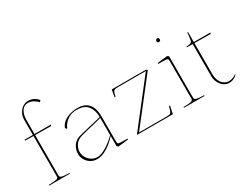

<svg xmlns="http://www.w3.org/2000/svg" viewBox="-84 -1244 2200 1738"><g transform="rotate(-30 1016.5 -375.0)"><path d="M145 -38V-460L58 -461V-471H145V-624Q145 -664 161 -695Q177 -726 203 -743Q229 -760 257 -760Q294 -760 318 -747Q342 -734 362 -712V-711L348 -695L343 -701Q326 -719 301.5 -732Q277 -745 248 -745Q208 -745 185 -709.5Q162 -674 162 -615V-471H335L327 -458L162 -460V-38Q162 -19 185 -13.5Q208 -8 251 -8H262L258 0H45V-8Q95 -8 120 -13Q145 -18 145 -38Z M412 -114Q412 -164 439.5 -203Q467 -242 524 -255L750 -309Q751 -375 717 -422.5Q683 -470 598 -470Q540 -470 499.5 -438.5Q459 -407 444 -367L434 -369L428 -381Q439 -412 466.5 -434.5Q494 -457 533.5 -469Q573 -481 618 -481Q672 -481 705 -457.5Q738 -434 752.5 -395.5Q767 -357 767 -308V-46Q767 -28 771.5 -22.5Q776 -17 794.5 -15.5Q813 -14 871 -14L870 -5L764 7L750 -4Q750 -6 750 -6.5Q750 -7 750 -9Q750 -44 750 -60.5Q750 -77 750 -111Q727 -85 695.5 -58Q664 -31 623.5 -10.5Q583 10 542 10Q503 10 473.5 -9Q444 -28 428 -57Q412 -86 412 -114ZM750 -120V-299Q723 -292 709.5 -289Q696 -286 670 -279Q583 -259 532 -245Q479 -231 456.5 -195.5Q434 -160 434 -126Q434 -96 449.5 -68Q465 -40 492.5 -22.5Q520 -5 554 -5Q582 -5 619.5 -23.5Q657 -42 691.5 -69Q726 -96 750 -120Z M964 -5 1320 -461H1036Q1006 -461 995.5 -458Q985 -455 979.5 -443.5Q974 -432 965 -395L956 -396L969 -471H1326L1340 -460L988 -10H1271Q1300 -10 1310 -13Q1320 -16 1326 -29Q1332 -42 1343 -83L1353 -80L1336 0H965Z M1552 -38V-429Q1552 -447 1547.5 -452.5Q1543 -458 1524.5 -459.5Q1506 -461 1448 -461L1449 -470L1555 -482L1569 -471V-38Q1569 -19 1593.5 -13.5Q1618 -8 1666 -8H1669L1665 0H1452V-8Q1502 -8 1527 -13Q1552 -18 1552 -38ZM1573 -647Q1573 -655 1568.5 -660.5Q1564 -666 1556 -666Q1549 -666 1543.5 -660.5Q1538 -655 1538 -647Q1538 -639 1542.5 -633.5Q1547 -628 1555 -628Q1562 -628 1567.5 -633Q1573 -638 1573 -647Z M1809 -129V-460L1749 -461V-469L1774 -471Q1791 -473 1798.5 -478Q1806 -483 1809.5 -497Q1813 -511 1816 -544L1819 -575H1827V-471H2000L1996 -458L1827 -460V-135Q1827 -95 1841 -65.5Q1855 -36 1878 -20.5Q1901 -5 1927 -5Q1948 -5 1969 -13Q1990 -21 2005 -33L2008 -30Q1998 -19 1986 -10Q1974 -1 1957 4.5Q1940 10 1920 10Q1894 10 1868.5 -6.5Q1843 -23 1826 -54.5Q1809 -86 1809 -129Z"/></g></svg>

Font: TMT Limkin
Style: Regular
Weight: 400
Designer: Gabriel Drozdov
Version: Version 1.000;Glyphs 3.1.2 (3151)